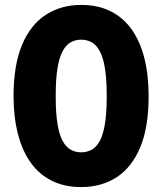

<svg xmlns="http://www.w3.org/2000/svg" viewBox="-20 -749 659 779"><path d="M309 10Q241 10 189.5 -16Q138 -42 104 -90Q70 -138 52.5 -206.5Q35 -275 35 -359Q35 -485 69.5 -567Q104 -649 166 -689Q228 -729 309 -729Q378 -729 429.5 -703Q481 -677 515 -628.5Q549 -580 566 -512Q583 -444 583 -359Q583 -233 549 -151.5Q515 -70 453.5 -30Q392 10 309 10ZM309 -131Q332 -131 351 -141Q370 -151 384 -175.5Q398 -200 405.5 -245Q413 -290 413 -359Q413 -429 405.5 -473.5Q398 -518 384 -543Q370 -568 351 -578Q332 -588 309 -588Q287 -588 268 -578Q249 -568 235 -543Q221 -518 213.5 -473.5Q206 -429 206 -359Q206 -290 213.5 -245Q221 -200 235 -175.5Q249 -151 268 -141Q287 -131 309 -131Z"/></svg>

Font: Mona Sans ExtraLight ExtraBold
Style: Regular
Weight: 800
Version: Version 2.000